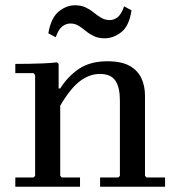

<svg xmlns="http://www.w3.org/2000/svg" viewBox="-20 -707 682 727"><path d="M529 -41 535 -35H605V0H359V-35H428L434 -41V-327Q434 -376 417 -401.5Q400 -427 358 -427Q319 -427 283 -400Q247 -373 208 -307V-41L214 -35H283V0H38V-35H107L113 -41V-423L107 -430H38V-465Q64 -465 90.5 -465.5Q117 -466 143.5 -467Q170 -468 196 -471L202 -465V-372H208Q236 -417 278.5 -446Q321 -475 387 -475Q440 -475 471 -457.5Q502 -440 515.5 -410.5Q529 -381 529 -345ZM376 -562Q353 -562 336 -570Q319 -578 305 -589.5Q291 -601 277.5 -609.5Q264 -618 246 -618Q231 -618 216.5 -607.5Q202 -597 191 -566L163 -581Q173 -639 202 -663Q231 -687 264 -687Q287 -687 304 -679Q321 -671 335 -659.5Q349 -648 363.5 -639.5Q378 -631 396 -631Q411 -631 425 -641.5Q439 -652 450 -683L478 -668Q469 -608 439 -585Q409 -562 376 -562Z"/></svg>

Font: Brygada 1918 Medium
Style: Regular
Weight: 500
Designer: Mateusz Machalski | Borys Kosmynka | Przemek Hoffer
Foundry: NIEPODLEGLA 2018
Version: Version 3.006